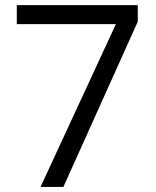

<svg xmlns="http://www.w3.org/2000/svg" viewBox="-20 -734 612 754"><path d="M229 0 521 -648.9V-713.9H45.9V-639.2H435.1L139.2 0Z"/></svg>

Font: Samim
Style: Regular
Weight: 400
Foundry: DejaVu fonts team - Redesigned by Saber Rastikerdar
Version: Version 4.0.5